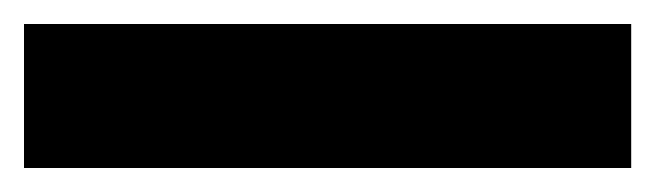

<svg xmlns="http://www.w3.org/2000/svg" viewBox="-23 -900 546 160"><path d="M503 -760H-3V-880H503Z"/></svg>

Font: Noto Sans Ethiopic Black
Style: Regular
Weight: 900
Designer: Monotype Design Team
Foundry: Monotype Imaging Inc.
Version: Version 2.102; ttfautohint (v1.8.4.7-5d5b)